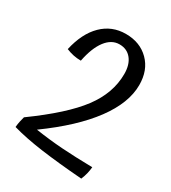

<svg xmlns="http://www.w3.org/2000/svg" viewBox="-120 -780 490 550"><g transform="rotate(30 125.0 -505.5)"><path d="M244 -338Q243 -327 240.5 -316.5Q238 -306 233 -294Q153 -300 95.5 -308Q38 -316 -4 -328Q-3 -339 -1 -348Q1 -357 3 -364Q104 -437 147 -494.5Q190 -552 190 -615Q190 -646 175.5 -664Q161 -682 136 -682Q110 -682 91 -657Q72 -632 63 -586Q50 -586 38 -588.5Q26 -591 14 -596Q27 -654 59 -685.5Q91 -717 137 -717Q184 -717 213.5 -687.5Q243 -658 243 -609Q243 -550 195 -485Q147 -420 53 -352Q99 -345 142.5 -342Q186 -339 244 -338Z"/></g></svg>

Font: Atma Light
Style: Regular
Weight: 300
Designer: Gregori Vincens, Jeremie Hornus, Riccardo Olocco, Yoann Minet.
Foundry: black foundry
Version: Version 1.102;PS 1.100;hotconv 1.0.86;makeotf.lib2.5.63406